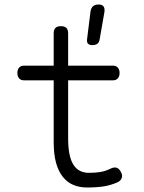

<svg xmlns="http://www.w3.org/2000/svg" viewBox="-20 -821 640 851"><path d="M481 -530Q495 -530 502.5 -521Q510 -512 510 -497.5Q510 -483 502.5 -474Q495 -465 481 -465H282V-209Q282 -128 305 -91.5Q328 -55 374 -55Q401 -55 424 -58.5Q447 -62 471 -74Q486 -81 497 -77.5Q508 -74 515 -60Q524 -45 520 -33Q516 -21 503 -14Q472 0 440.5 5Q409 10 365 10Q333 10 306 -1Q279 -12 259 -36.5Q239 -61 228.5 -99Q218 -137 218 -191V-465H86Q72 -465 64.5 -474Q57 -483 57 -497.5Q57 -512 64.5 -521Q72 -530 86 -530H218V-673Q218 -689 225.5 -697Q233 -705 250 -705Q267 -705 274.5 -697Q282 -689 282 -673V-530ZM390 -621Q376 -621 370 -627.5Q364 -634 366 -648L381 -769Q383 -785 392 -793Q401 -801 417 -801Q432 -801 438.5 -793Q445 -785 443 -769L422 -648Q420 -634 412 -627.5Q404 -621 390 -621Z"/></svg>

Font: Maple Mono ExtraLight
Style: Regular
Weight: 275
Monospace: yes
Designer: subframe7536
Version: Version 7.000